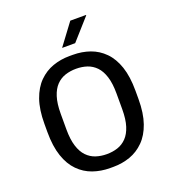

<svg xmlns="http://www.w3.org/2000/svg" viewBox="-158 -1008 1016 1136"><g transform="rotate(-20 349.5 -440.0)"><path d="M339.8 10Q282.5 10 232.2 -7.6Q182 -25.2 143.8 -63.9Q105.5 -102.5 84.4 -164.9Q63.2 -227.2 63.2 -316.5V-368.8Q63.2 -458.2 85.1 -520.6Q107 -583 145.6 -621.5Q184.2 -660 234.1 -677.6Q284 -695.2 339.8 -695.2H360Q418 -695.2 467.9 -677.6Q517.8 -660 556 -621.4Q594.2 -582.8 615.4 -520.4Q636.5 -458 636.5 -368.8V-316.5Q636.5 -227 614.6 -164.6Q592.8 -102.2 554.1 -63.8Q515.5 -25.2 465.8 -7.6Q416 10 360 10ZM349.5 -74Q386.8 -74 418.5 -84.5Q450.2 -95 474.4 -119.9Q498.5 -144.8 512 -187Q525.5 -229.2 525.5 -293.2V-391.2Q525.5 -455.2 512 -497.9Q498.5 -540.5 474.4 -565.4Q450.2 -590.2 418.5 -600.8Q386.8 -611.2 350.2 -611.2Q313.8 -611.2 281.6 -600.8Q249.5 -590.2 225.4 -565.4Q201.2 -540.5 187.8 -498.2Q174.2 -456 174.2 -392V-294Q174.2 -230 187.8 -187.4Q201.2 -144.8 225.4 -119.9Q249.5 -95 281.2 -84.5Q313 -74 349.5 -74ZM315.2 -755.2 415.8 -890.2H515V-887.2L397.5 -755.2Z"/></g></svg>

Font: Chivo Medium
Style: Regular
Weight: 500
Designer: Hector Gatti
Foundry: Omnibus-Type
Version: Version 2.002